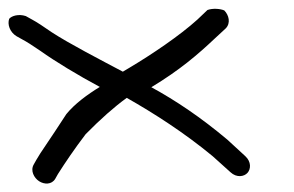

<svg xmlns="http://www.w3.org/2000/svg" viewBox="-39 -538 677 442"><path d="M20.4 -501C4 -506.4 -12.1 -501.6 -17.8 -494.8C-22.4 -482.2 -16.6 -464.1 -0.9 -454.6L13.6 -446.5C21.3 -442.5 35.1 -433.9 54.4 -420.6C87.6 -396.9 141.1 -364.4 190.8 -337.9C162.1 -320.5 132.7 -298.7 113.7 -275.3C93.6 -244.4 78.2 -221.2 67.6 -205.6C56.8 -189.8 49.3 -178.2 44.9 -170.4L38.7 -159.4C30.4 -145.2 39.3 -128.3 51.2 -120.7C62.8 -113.2 80.1 -112.5 88.3 -126.6L94.4 -137.4C111.5 -164.3 132.1 -194.8 158.1 -229C193 -264.4 223.8 -291.7 252.8 -312.7C315.8 -277 385.4 -232.3 450.5 -178.5L491.6 -141.5C505.7 -128.4 522.8 -131.2 530.8 -140.1C538.6 -148.8 539.7 -165.5 525.8 -178.4L484.4 -216.5C423.6 -267.6 365.3 -306.8 309.4 -337.2C375.5 -377.2 416.2 -412.3 456.7 -450.5L480.6 -472.6C492.6 -484.7 488 -503.3 477.3 -514C468 -518 451 -519.4 438.6 -515L415.4 -492.9C374.8 -456.1 309.9 -412.3 258.9 -382C252.7 -378.4 249.5 -376.5 243.8 -373C192.2 -400.3 120 -437.7 80.5 -463.5C60.3 -477.6 45.4 -487.3 34.8 -493Z"/></svg>

Font: MewTooHand
Style: BdWideLta
Weight: 400
Designer: Mew Too, Robert Jablonski
Version: Version 0.77